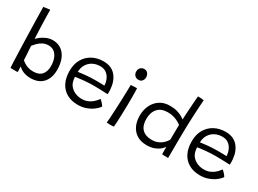

<svg xmlns="http://www.w3.org/2000/svg" viewBox="-35 -1352 2683 1994"><g transform="rotate(30 1307.0 -355.0)"><path d="M93 8.5Q91.5 -9 89.8 -51Q88 -93 86 -151Q84 -209 81.8 -275.5Q79.5 -342 78 -409Q76.5 -476 75 -536.2Q73.5 -596.5 72.5 -642.2Q71.5 -688 71.5 -710.5Q78.5 -711.5 101 -714.5Q123.5 -717.5 149 -720.5Q149 -682.5 150.2 -625.2Q151.5 -568 154 -503Q156.5 -438 159.5 -377.5Q165.5 -384 180.8 -397.5Q196 -411 219 -425.5Q242 -440 270.5 -450.5Q299 -461 331.5 -461Q394 -461 437 -429.5Q480 -398 502 -342.8Q524 -287.5 524 -216Q524 -116 471.8 -59.2Q419.5 -2.5 323.5 -2.5Q284 -2.5 254.8 -12Q225.5 -21.5 206.2 -34.5Q187 -47.5 177 -56.5Q177.5 -47 178.2 -34Q179 -21 179.2 -9Q179.5 3 179.5 9.5Q161.5 10 135.2 9.8Q109 9.5 93 8.5ZM174.5 -129.5Q182.5 -121.5 201.5 -109Q220.5 -96.5 249 -86.2Q277.5 -76 314 -76Q383.5 -76 416 -114Q448.5 -152 448.5 -217Q448.5 -264.5 434.8 -304.2Q421 -344 392.5 -368Q364 -392 319.5 -392Q282 -392 252 -376Q222 -360 200.2 -337.8Q178.5 -315.5 164 -297.5Q164 -291.5 165.2 -274.5Q166.5 -257.5 168 -235.2Q169.5 -213 170.8 -190.5Q172 -168 173 -151.5Q174 -135 174.5 -129.5Z M1118.5 -118.5Q1109.5 -105.5 1090.5 -86.8Q1071.5 -68 1042.5 -50.2Q1013.5 -32.5 974.8 -20.2Q936 -8 886.5 -8Q812 -8 756 -39.2Q700 -70.5 669.8 -129.8Q639.5 -189 639.5 -273.5Q639.5 -353.5 673 -412Q706.5 -470.5 765 -502.2Q823.5 -534 898 -534Q992 -534 1043.8 -475Q1095.5 -416 1103 -318.5Q1104.5 -303 1104.5 -288.5Q1104.5 -274 1103.5 -259Q1097.5 -259.5 1078.5 -260.2Q1059.5 -261 1033.8 -262Q1008 -263 981 -263.5Q954 -264 932 -264Q879.5 -264 822.2 -258.8Q765 -253.5 719.5 -246.5Q719.5 -232 721.8 -218.2Q724 -204.5 727.5 -192Q736.5 -158 761 -133.2Q785.5 -108.5 819.8 -95Q854 -81.5 892 -81.5Q933.5 -81.5 963.8 -94.5Q994 -107.5 1015 -125.5Q1036 -143.5 1048 -159.2Q1060 -175 1065 -180Q1068 -177.5 1075.5 -170.8Q1083 -164 1091.5 -154.8Q1100 -145.5 1107.5 -136Q1115 -126.5 1118.5 -118.5ZM719 -305Q759.5 -311.5 813.5 -316.5Q867.5 -321.5 936 -321.5Q971.5 -321.5 995.5 -320.5Q1019.5 -319.5 1029.5 -319Q1029.5 -337.5 1025 -358Q1019.5 -385 1003.8 -411.5Q988 -438 961.2 -455.5Q934.5 -473 893 -473Q846 -473 807 -453.2Q768 -433.5 744.2 -396Q720.5 -358.5 719 -305Z M1328 0.5Q1321 1 1309 2Q1297 3 1285 3Q1273 3 1262.2 2Q1251.5 1 1242.5 0Q1245 -13 1247.8 -54.2Q1250.5 -95.5 1253.2 -151.8Q1256 -208 1258.2 -268Q1260.5 -328 1262 -379.8Q1263.5 -431.5 1263.5 -462Q1267.5 -462.5 1277.2 -463Q1287 -463.5 1298.8 -464.2Q1310.5 -465 1321 -465.2Q1331.5 -465.5 1337 -465.5Q1338 -453 1338.8 -427.2Q1339.5 -401.5 1339.5 -369.5Q1339.5 -322.5 1338.8 -266Q1338 -209.5 1336.2 -155Q1334.5 -100.5 1332.5 -58.5Q1330.5 -16.5 1328 0.5ZM1306 -548Q1276 -548 1259.2 -566.8Q1242.5 -585.5 1242.5 -612.5Q1242.5 -633.5 1251 -647.8Q1259.5 -662 1273.5 -669.2Q1287.5 -676.5 1304.5 -676.5Q1331 -676.5 1346.8 -657Q1362.5 -637.5 1362.5 -609Q1362.5 -584.5 1347.5 -566.2Q1332.5 -548 1306 -548Z M1906 -1.5Q1905.5 -10.5 1905.2 -29Q1905 -47.5 1905 -65.5Q1905 -83.5 1905 -91Q1902 -86 1890.2 -72Q1878.5 -58 1856.2 -42Q1834 -26 1799.5 -14.2Q1765 -2.5 1717 -2.5Q1648.5 -2.5 1600.8 -31.5Q1553 -60.5 1528 -112.8Q1503 -165 1503 -235Q1503 -299.5 1528.2 -355Q1553.5 -410.5 1603.5 -445Q1653.5 -479.5 1728 -479.5Q1776 -479.5 1812.5 -469Q1849 -458.5 1873.5 -444.5Q1898 -430.5 1908.5 -420.5Q1909 -440.5 1911 -472Q1913 -503.5 1915.2 -539.5Q1917.5 -575.5 1920 -610.2Q1922.5 -645 1924.5 -671.2Q1926.5 -697.5 1928 -709Q1945 -709 1965.2 -707.5Q1985.5 -706 1999 -703.5Q1990 -586 1985.5 -469.5Q1981 -353 1979.8 -236Q1978.5 -119 1978.5 0.5Q1972 0.5 1957 0.2Q1942 0 1927.2 -0.5Q1912.5 -1 1906 -1.5ZM1735 -77Q1774.5 -77 1804 -88.8Q1833.5 -100.5 1854 -117.5Q1874.5 -134.5 1886.5 -150.8Q1898.5 -167 1903 -175Q1903 -187.5 1903.2 -212.2Q1903.5 -237 1904 -265Q1904.5 -293 1904.8 -317Q1905 -341 1905.5 -352.5Q1893.5 -363 1869.5 -376.5Q1845.5 -390 1812.8 -399.8Q1780 -409.5 1741 -409.5Q1662 -409.5 1620.8 -363.5Q1579.5 -317.5 1579.5 -238.5Q1579.5 -158.5 1619.8 -117.8Q1660 -77 1735 -77Z M2583 -118.5Q2574 -105.5 2555 -86.8Q2536 -68 2507 -50.2Q2478 -32.5 2439.2 -20.2Q2400.5 -8 2351 -8Q2276.5 -8 2220.5 -39.2Q2164.5 -70.5 2134.2 -129.8Q2104 -189 2104 -273.5Q2104 -353.5 2137.5 -412Q2171 -470.5 2229.5 -502.2Q2288 -534 2362.5 -534Q2456.5 -534 2508.2 -475Q2560 -416 2567.5 -318.5Q2569 -303 2569 -288.5Q2569 -274 2568 -259Q2562 -259.5 2543 -260.2Q2524 -261 2498.2 -262Q2472.5 -263 2445.5 -263.5Q2418.5 -264 2396.5 -264Q2344 -264 2286.8 -258.8Q2229.5 -253.5 2184 -246.5Q2184 -232 2186.2 -218.2Q2188.5 -204.5 2192 -192Q2201 -158 2225.5 -133.2Q2250 -108.5 2284.2 -95Q2318.5 -81.5 2356.5 -81.5Q2398 -81.5 2428.2 -94.5Q2458.5 -107.5 2479.5 -125.5Q2500.5 -143.5 2512.5 -159.2Q2524.5 -175 2529.5 -180Q2532.5 -177.5 2540 -170.8Q2547.5 -164 2556 -154.8Q2564.5 -145.5 2572 -136Q2579.5 -126.5 2583 -118.5ZM2183.5 -305Q2224 -311.5 2278 -316.5Q2332 -321.5 2400.5 -321.5Q2436 -321.5 2460 -320.5Q2484 -319.5 2494 -319Q2494 -337.5 2489.5 -358Q2484 -385 2468.2 -411.5Q2452.5 -438 2425.8 -455.5Q2399 -473 2357.5 -473Q2310.5 -473 2271.5 -453.2Q2232.5 -433.5 2208.8 -396Q2185 -358.5 2183.5 -305Z"/></g></svg>

Font: Grandstander Thin Light
Style: Regular
Weight: 300
Version: Version 1.200